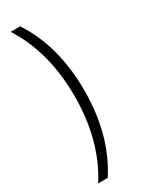

<svg xmlns="http://www.w3.org/2000/svg" viewBox="-224 -784 739 950"><g transform="rotate(-30 145.0 -309.0)"><path d="M84.5 124H30Q145 -57 145 -309Q145 -561.5 30 -742H84.5Q201 -563 201 -309Q201 -186.5 173 -78.5Q145 29.5 84.5 124Z"/></g></svg>

Font: Argentum Novus Light
Style: Regular
Weight: 300
Designer: Julieta Ulanovsky (font) & Cristiano Sobral (main changes)
Foundry: Julieta Ulanovsky (font) & Cristiano Sobral (main changes)
Version: Version 3.00;November 27, 2020;FontCreator 13.0.0.2655 64-bi